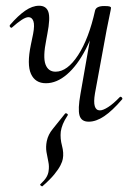

<svg xmlns="http://www.w3.org/2000/svg" viewBox="-20 -415 462 669"><path d="M127.8 234Q126 235 122.1 231.7Q118.2 228.4 121 226.6Q135.6 213 141.8 202.3Q148 191.6 149.2 181.6Q152 164.6 148.4 148.5Q144.8 132.4 141.9 114.5Q139 96.6 143 76.6Q147.8 53.8 163.6 34.6Q179.4 15.4 206.8 -19.2Q209.4 -21.6 213.7 -18.8Q218 -16 215.6 -12.8Q204.6 3.8 199.1 17.4Q193.6 31 191.8 43.6Q189.2 67.4 196 92.7Q202.8 118 198.8 139Q197.6 147.2 190.8 160.8Q184 174.4 169.4 192.4Q154.8 210.4 127.8 234ZM140 -125Q102.6 -125 87.9 -157.6Q73.2 -190.2 87.6 -259.2L95.4 -297Q101.2 -327.6 96.3 -341.4Q91.4 -355.2 79.2 -355.2Q70 -355.2 55.3 -345.6Q40.6 -336 23 -320.2Q20 -316.2 16 -320.2Q12 -324.2 15 -328.2Q43 -360.6 67.9 -377.8Q92.8 -395 116.2 -395Q141.2 -395 148.5 -373.6Q155.8 -352.2 145 -297L141.4 -277.4Q129 -216.2 138.5 -190.7Q148 -165.2 173.6 -165.2Q214.6 -165.2 252.1 -222.8Q289.6 -280.4 311.4 -378.8L324.8 -377.8Q308.2 -300.2 278.7 -243.4Q249.2 -186.6 213.4 -155.8Q177.6 -125 140 -125ZM289 9Q263.4 9 257.1 -12.7Q250.8 -34.4 260.2 -86.6L311.4 -378.8Q315.6 -394 343.4 -394Q358.6 -394 362.7 -392.2Q366.8 -390.4 366.8 -387.6Q366.8 -384.4 361.8 -361.2Q356.8 -338 351.8 -312L310.8 -89Q301 -30.4 328.2 -30.4Q339 -30.4 357.1 -42Q375.2 -53.6 396.6 -76Q400.4 -80 404.4 -75.5Q408.4 -71 404.6 -67.8Q371 -28.8 342.9 -9.9Q314.8 9 289 9Z"/></svg>

Font: Cormorant Garamond Light
Style: Italic
Weight: 300
Italic angle: -10°
Designer: Christian Thalmann (Catharsis Fonts)
Foundry: Catharsis Fonts
Version: Version 4.001